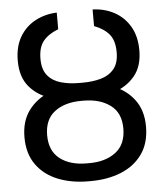

<svg xmlns="http://www.w3.org/2000/svg" viewBox="-54 -808 740 865"><g transform="rotate(-5 316.0 -375.0)"><path d="M310.1 -429.7H321.8Q397.9 -429.7 459 -405.8Q520 -381.8 555.4 -333.7Q590.8 -285.6 590.8 -213.9Q590.8 -138.7 555.2 -88.9Q519.5 -39.1 458.7 -14.6Q397.9 9.8 321.8 9.8H310.1Q234.4 9.8 173.3 -14.6Q112.3 -39.1 76.7 -88.6Q41 -138.2 41 -212.9Q41 -285.6 76.7 -333.7Q112.3 -381.8 173.1 -406Q233.9 -430.2 310.1 -429.7ZM321.8 -354H310.1Q234.9 -354 189.2 -318.8Q143.6 -283.7 143.6 -212.9Q143.6 -142.1 189.2 -106.7Q234.9 -71.3 310.1 -71.3H321.8Q396 -71.3 442.1 -106.7Q488.3 -142.1 488.3 -213.9Q488.3 -284.2 441.9 -318.8Q395.5 -353.5 321.8 -354ZM325.2 -435.1Q368.7 -435.1 405.8 -445.3Q442.9 -455.6 465.6 -482.4Q488.3 -509.3 488.3 -558.6Q488.3 -610.8 465.1 -639.2Q441.9 -667.5 397 -684.6V-759.8Q451.7 -757.8 495.4 -733.9Q539.1 -710 564.9 -665.8Q590.8 -621.6 590.8 -558.6Q590.8 -485.4 554 -441.7Q517.1 -397.9 456.8 -378.9Q396.5 -359.9 325.2 -359.9H306.2Q235.4 -359.9 174.8 -378.9Q114.3 -397.9 77.6 -441.7Q41 -485.4 41 -558.6Q41 -622.1 66.9 -666.3Q92.8 -710.4 137 -734.1Q181.2 -757.8 234.9 -759.8V-684.6Q190.4 -667.5 167 -639.2Q143.6 -610.8 143.6 -558.6Q143.6 -509.8 166 -482.9Q188.5 -456.1 225.6 -445.6Q262.7 -435.1 306.2 -435.1Z"/></g></svg>

Font: Atlassian Sans
Style: Regular
Weight: 400
Designer: Rasmus Andersson
Foundry: Modifications by Atlassian Pty Ltd, manufactured by rsms
Version: Version 4.001;git-9221beed3